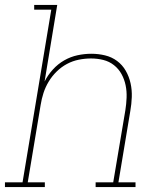

<svg xmlns="http://www.w3.org/2000/svg" viewBox="-38 -755 658 775"><path d="M-18 0V-19H53L169 -716H100V-735H193L142 -426Q155 -452 175.5 -474.5Q196 -497 221.5 -511.5Q247 -526 275 -532Q303 -538 331 -538Q359 -538 386 -531.5Q413 -525 434.5 -509Q456 -493 469.5 -469.5Q483 -446 489 -419Q495 -392 494 -363.5Q493 -335 488 -307L440 -19H509V0H348V-19H419L468 -310Q472 -335 473 -361Q474 -387 469 -411Q464 -435 452.5 -456Q441 -477 422 -492Q403 -507 379 -513Q355 -519 329 -519Q305 -519 280 -514Q255 -509 232.5 -497Q210 -485 191 -466.5Q172 -448 158.5 -425.5Q145 -403 137.5 -379.5Q130 -356 126 -331L74 -19H143V0Z"/></svg>

Font: Iosevka Slab ThExObl
Style: Regular
Weight: 100
Width: 7
Italic angle: -9°
Monospace: yes
Designer: Belleve Invis
Foundry: Belleve Invis
Version: Version 11.1.1; ttfautohint (v1.8.3)